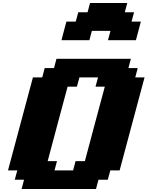

<svg xmlns="http://www.w3.org/2000/svg" viewBox="-20 -1270 991 1290"><path d="M125 0H625L641.6 -62.5H704.1L721.2 -125H783.7Q811.5 -229.5 867.4 -437.7Q923.3 -646 951.2 -750H888.7L905.3 -812.5H842.8L859.4 -875H359.4L342.8 -812.5H280.3L263.7 -750H201.2Q173.3 -646 117.4 -437.5Q61.5 -229 33.7 -125H96.2L79.1 -62.5H141.6ZM471.2 -125H346.2L362.8 -187.5H300.3Q322.3 -270.5 366.9 -437.3Q411.6 -604 434.1 -687.5H496.6L513.7 -750H638.7L621.6 -687.5H684.1Q661.6 -604 616.9 -437.3Q572.3 -270.5 550.3 -187.5H487.8ZM705.6 -1000H893.1Q898.9 -1020.5 909.9 -1062.5Q920.9 -1104.5 926.3 -1125H863.8L880.9 -1187.5H818.4L835 -1250H585L568.4 -1187.5H505.9L488.8 -1125H426.3Q420.4 -1104 409.4 -1062.3Q398.4 -1020.5 393.1 -1000H580.6L597.2 -1062.5H722.2Z"/></svg>

Font: Faithful 32x
Style: BoldOblique
Weight: 400
Foundry: Faithful Resource Pack
Version: Version 1.0; January 27, 2023